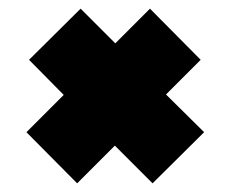

<svg xmlns="http://www.w3.org/2000/svg" viewBox="-20 -496 532 443"><path d="M363 -278 443 -358 326 -476 246 -396 166 -476 47 -358 127 -277 41 -191 158 -73 245 -160 332 -73 451 -191Z"/></svg>

Font: Raleway Black
Style: Regular
Weight: 900
Designer: Matt McInerney, Pablo Impallari, Rodrigo Fuenzalida
Foundry: Matt McInerney, Pablo Impallari, Rodrigo Fuenzalida
Version: Version 3.000g; ttfautohint (v1.5) -l 8 -r 28 -G 28 -x 14 -D